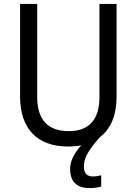

<svg xmlns="http://www.w3.org/2000/svg" viewBox="-20 -734 694 975"><path d="M406 111C406 68 428 29 489 -39C545 -82 572 -153 572 -242V-714H485V-241C485 -132 437 -68 329 -68C223 -68 169 -127 169 -240V-714H82V-243C82 -84 166 10 325 10C350 10 372 8 393 4C363 36 336 79 336 122C336 187 367 221 436 221C459 221 477 218 494 213V156C484 159 470 162 451 162C423 162 406 147 406 111Z"/></svg>

Font: Noto Sans Lao UI SemCond
Style: Regular
Weight: 400
Width: 4
Designer: Monotype Design Team
Foundry: Monotype Imaging Inc.
Version: Version 2.000